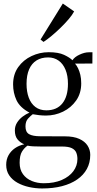

<svg xmlns="http://www.w3.org/2000/svg" viewBox="-20 -824 550 1085"><path d="M218 241Q180.5 241 144.2 233Q108 225 78.8 208.8Q49.5 192.5 32.2 167.2Q15 142 15 107.5Q15 77 28.2 53.2Q41.5 29.5 64.5 13.5Q87.5 -2.5 117 -8.5Q94 -18 79 -36.5Q64 -55 64 -87Q64 -111.5 76.5 -131.2Q89 -151 108 -165.2Q127 -179.5 146.5 -187.5Q92.5 -216.5 73.2 -257.8Q54 -299 54 -347Q54 -404 83 -444.8Q112 -485.5 158.2 -507.2Q204.5 -529 255 -529Q310 -529 342 -514Q374 -499 389.5 -483.5Q401 -502 429.5 -515.2Q458 -528.5 481.5 -528.5H502.5L502 -465L404 -464.5Q413.5 -454 421.2 -438Q429 -422 434 -401Q439 -380 439 -353Q439 -297 410.5 -256.2Q382 -215.5 336.5 -193.2Q291 -171 239 -171Q220.5 -171 200.8 -173.2Q181 -175.5 165 -178.5Q153.5 -170 138.8 -154.2Q124 -138.5 124 -109.5Q124 -77.5 144.5 -65.8Q165 -54 208 -54L347.5 -53.5Q396.5 -53.5 428 -39.2Q459.5 -25 474.8 -1.2Q490 22.5 490 51Q490 95.5 471 130.5Q452 165.5 416.2 190.2Q380.5 215 330.5 228Q280.5 241 218 241ZM227.5 211.5Q286.5 211.5 329 193Q371.5 174.5 394.5 143.5Q417.5 112.5 417.5 74.5Q417.5 54.5 411 38.5Q404.5 22.5 385.8 13.2Q367 4 330 4H213Q187 4 167.5 3Q148 2 135.5 -1Q117.5 11.5 104.2 32.8Q91 54 91 96Q91 134.5 109.8 160.2Q128.5 186 159.8 198.8Q191 211.5 227.5 211.5ZM242 -200.5Q301 -200.5 332.5 -239.8Q364 -279 364 -350.5Q364 -396.5 350.2 -430Q336.5 -463.5 311.2 -481.5Q286 -499.5 252 -499.5Q214 -499.5 186.8 -482.8Q159.5 -466 144.8 -432.8Q130 -399.5 130 -350Q130 -306 142.5 -272.2Q155 -238.5 180 -219.5Q205 -200.5 242 -200.5ZM225.5 -587.5 209 -600.5 335 -804 399 -759.5Q388.5 -739.5 367.5 -715Q346.5 -690.5 321.2 -666Q296 -641.5 271 -620.8Q246 -600 226.5 -587.5Z"/></svg>

Font: Merriweather 120pt Light
Style: Regular
Weight: 300
Version: Version 2.100